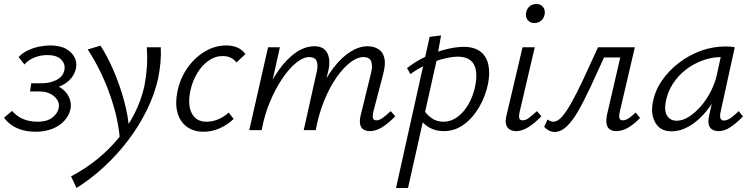

<svg xmlns="http://www.w3.org/2000/svg" viewBox="-31 -650 3756 959"><path d="M146 8Q95 8 55 -9.5Q15 -27 -11 -62L29 -96Q53 -69 84.5 -55.5Q116 -42 158 -42Q203 -42 229.5 -62Q256 -82 262 -109Q267 -131 256 -149.5Q245 -168 222.5 -180.5Q200 -193 169 -193H119L125 -234H175Q221 -234 253 -251.5Q285 -269 291 -302Q296 -331 274 -353Q252 -375 206 -375Q172 -375 141.5 -363Q111 -351 91 -328L62 -365Q82 -386 108.5 -398.5Q135 -411 164 -417Q193 -423 220 -423Q271 -423 301.5 -404.5Q332 -386 343.5 -359Q355 -332 347 -303Q339 -273 317 -251Q295 -229 263 -217Q231 -205 193 -205L196 -230Q243 -231 273 -211Q303 -191 315 -161.5Q327 -132 321 -104Q314 -73 290.5 -47Q267 -21 230 -6.5Q193 8 146 8Z M351 289 324 231Q394 194 454 145.5Q514 97 561.5 39Q609 -19 641.5 -84Q674 -149 690 -219Q699 -265 702.5 -314Q706 -363 702 -414H772Q774 -376 770.5 -337.5Q767 -299 759 -259Q741 -178 702 -99Q663 -20 608.5 51.5Q554 123 488.5 183.5Q423 244 351 289ZM569 56Q562 -34 537 -118.5Q512 -203 478 -275.5Q444 -348 407 -403L471 -422Q506 -368 536.5 -297Q567 -226 588.5 -148Q610 -70 615 8Z M986 8Q936 8 902 -17Q868 -42 855.5 -87.5Q843 -133 855 -192Q868 -257 904 -309Q940 -361 991 -392Q1042 -423 1099 -423Q1130 -423 1154.5 -412.5Q1179 -402 1195 -380L1150 -338Q1138 -354 1121 -362Q1104 -370 1081 -370Q1043 -370 1010 -346.5Q977 -323 953.5 -283.5Q930 -244 920 -197Q905 -126 927 -84Q949 -42 1000 -42Q1031 -42 1060 -54.5Q1089 -67 1111 -88L1136 -56Q1106 -27 1067 -9.5Q1028 8 986 8Z M1817 5Q1798 5 1785 -3Q1772 -11 1768 -28.5Q1764 -46 1770 -72L1822 -284Q1831 -319 1823.5 -342Q1816 -365 1784 -365Q1754 -365 1719 -338.5Q1684 -312 1650 -263.5Q1616 -215 1588.5 -148Q1561 -81 1546 0H1502Q1525 -101 1559 -179Q1593 -257 1634 -310.5Q1675 -364 1719 -391.5Q1763 -419 1805 -419Q1836 -419 1858.5 -405Q1881 -391 1888.5 -361.5Q1896 -332 1884 -284L1833 -89Q1829 -71 1832 -60Q1835 -49 1849 -49Q1864 -49 1881 -61.5Q1898 -74 1921 -95L1943 -69Q1909 -34 1877.5 -14.5Q1846 5 1817 5ZM1214 0 1308 -414H1367L1275 0ZM1236 0Q1256 -90 1288.5 -166.5Q1321 -243 1361.5 -300Q1402 -357 1447.5 -388Q1493 -419 1540 -419Q1587 -419 1604.5 -383.5Q1622 -348 1607 -289L1537 0H1486L1550 -287Q1559 -322 1551 -343.5Q1543 -365 1513 -365Q1484 -365 1449 -337Q1414 -309 1380 -259Q1346 -209 1318 -143Q1290 -77 1276 0Z M1947 289 2115 -466 2172 -473 2150 -349 2007 289ZM2186 5Q2153 5 2126.5 -6.5Q2100 -18 2082 -37.5Q2064 -57 2056 -80L2081 -108Q2098 -79 2124 -60.5Q2150 -42 2184 -42Q2220 -42 2251.5 -64Q2283 -86 2307 -126Q2331 -166 2342 -218Q2357 -289 2336 -328Q2315 -367 2255 -367Q2233 -367 2204 -361Q2175 -355 2143 -344Q2111 -333 2079 -317Q2047 -301 2019 -280L2002 -310Q2047 -345 2098 -368.5Q2149 -392 2198 -404Q2247 -416 2284 -416Q2338 -416 2368.5 -392.5Q2399 -369 2408 -327.5Q2417 -286 2407 -233Q2394 -169 2362 -114.5Q2330 -60 2285 -27.5Q2240 5 2186 5Z M2547 5Q2528 5 2514.5 -3.5Q2501 -12 2496.5 -29.5Q2492 -47 2499 -74L2579 -414H2640L2564 -89Q2560 -71 2562.5 -60Q2565 -49 2580 -49Q2595 -49 2611.5 -61.5Q2628 -74 2651 -95L2673 -69Q2639 -34 2607.5 -14.5Q2576 5 2547 5ZM2639 -535Q2624 -535 2613.5 -542Q2603 -549 2598.5 -561Q2594 -573 2597 -587Q2600 -606 2614 -618Q2628 -630 2648 -630Q2663 -630 2673 -623Q2683 -616 2687.5 -604Q2692 -592 2689 -577Q2686 -559 2672 -547Q2658 -535 2639 -535Z M2739 9Q2722 9 2708 0.5Q2694 -8 2687 -17L2704 -53Q2711 -48 2718.5 -45Q2726 -42 2733 -42Q2753 -42 2775 -66Q2797 -90 2823.5 -137.5Q2850 -185 2882.5 -254Q2915 -323 2956 -414H3105L3094 -363H2986Q2949 -281 2917 -212.5Q2885 -144 2856.5 -94.5Q2828 -45 2799 -18Q2770 9 2739 9ZM3047 5Q3029 5 3016 -3Q3003 -11 2999 -30.5Q2995 -50 3002 -82L3079 -414H3140L3064 -89Q3060 -71 3063 -60Q3066 -49 3079 -49Q3095 -49 3111 -60.5Q3127 -72 3144 -88L3166 -61Q3138 -31 3107.5 -13Q3077 5 3047 5Z M3324 6Q3267 6 3242.5 -37Q3218 -80 3230 -140Q3241 -198 3275.5 -248Q3310 -298 3360.5 -336.5Q3411 -375 3470.5 -396.5Q3530 -418 3593 -418Q3608 -418 3619 -417Q3630 -416 3639 -414L3568 -90Q3559 -48 3585 -48Q3601 -48 3619 -61Q3637 -74 3659 -95L3680 -68Q3645 -33 3616 -14Q3587 5 3559 5Q3540 5 3526.5 -3Q3513 -11 3509 -28.5Q3505 -46 3511 -73L3549 -243L3586 -277Q3574 -221 3547 -170Q3520 -119 3483.5 -79Q3447 -39 3406 -16.5Q3365 6 3324 6ZM3349 -47Q3379 -47 3411 -67.5Q3443 -88 3471.5 -121.5Q3500 -155 3520.5 -196Q3541 -237 3550 -278L3574 -389L3607 -362Q3600 -364 3591 -364.5Q3582 -365 3573 -365Q3524 -365 3478 -348Q3432 -331 3394 -301.5Q3356 -272 3329.5 -231Q3303 -190 3294 -140Q3286 -94 3302 -70.5Q3318 -47 3349 -47Z"/></svg>

Font: Ysabeau
Style: Italic
Weight: 400
Italic angle: -12°
Designer: Christian Thalmann (Catharsis Fonts)
Version: Version 2.000;gftools[0.9.27.dev2+g8671c4b]